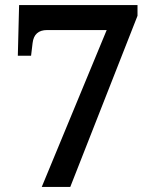

<svg xmlns="http://www.w3.org/2000/svg" viewBox="-20 -734 599 754"><path d="M144 0 399 -616H165Q114 -616 108 -565L102 -515H50L55 -714H520V-672L256 0Z"/></svg>

Font: Noto Serif Vithkuqi SemiBold
Style: Regular
Weight: 600
Version: Version 1.005